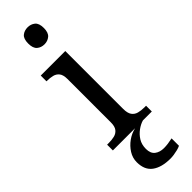

<svg xmlns="http://www.w3.org/2000/svg" viewBox="-335 -755 990 990"><g transform="rotate(-45 160.0 -260.0)"><path d="M23 0V-42H36Q58 -42 76.5 -46.5Q95 -51 106.5 -65.5Q118 -80 118 -109V-426Q118 -456 106.5 -470.5Q95 -485 76.5 -489.5Q58 -494 36 -494H33V-536H212V-114Q212 -83 223 -67.5Q234 -52 253 -47Q272 -42 294 -42H307V0ZM161 -636Q137 -636 120.5 -650Q104 -664 104 -698Q104 -733 120.5 -746.5Q137 -760 161 -760Q184 -760 201 -746.5Q218 -733 218 -698Q218 -664 201 -650Q184 -636 161 -636ZM204 240Q140 240 103.5 213.5Q67 187 67 130Q67 99 84 72Q101 45 127.5 26Q154 7 185 0H242Q221 6 199.5 21.5Q178 37 163.5 60Q149 83 149 115Q149 148 168.5 163Q188 178 218 178Q232 178 247.5 176Q263 174 281 170V224Q271 229 257 232.5Q243 236 229 238Q215 240 204 240Z"/></g></svg>

Font: Noto Serif Tibetan
Style: Regular
Weight: 400
Designer: Monotype Design Team
Foundry: Monotype Imaging Inc.
Version: Version 2.103